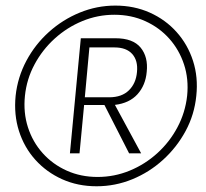

<svg xmlns="http://www.w3.org/2000/svg" viewBox="-20 -644 720 670"><path d="M317 6Q251.5 6 197 -18.5Q142.5 -43 103.5 -86.2Q64.5 -129.5 46.2 -186.8Q28 -244 34.5 -309.5Q41.5 -374.5 72 -431.8Q102.5 -489 150.5 -532.2Q198.5 -575.5 258.2 -600Q318 -624.5 382.5 -624.5Q448 -624.5 502.8 -600Q557.5 -575.5 596.2 -532.2Q635 -489 653.5 -431.8Q672 -374.5 665 -309.5Q658.5 -244 627.8 -187Q597 -130 549.2 -86.5Q501.5 -43 441.8 -18.5Q382 6 317 6ZM320.5 -26.5Q379 -26.5 432.5 -48.5Q486 -70.5 529 -109.5Q572 -148.5 599.2 -199.8Q626.5 -251 633 -309.5Q639 -368 622.2 -419Q605.5 -470 570.8 -509Q536 -548 487 -570.2Q438 -592.5 379 -592.5Q321 -592.5 267.5 -570.5Q214 -548.5 171 -509.5Q128 -470.5 100.5 -419.2Q73 -368 67 -309.5Q61 -251 77.5 -199.8Q94 -148.5 129 -109.5Q164 -70.5 213 -48.5Q262 -26.5 320.5 -26.5ZM224 -109 262 -510.5H383Q444 -510.5 470.8 -477.8Q497.5 -445 492 -393.5Q488 -346.5 459.8 -315.2Q431.5 -284 381 -278L472.5 -109H430.5L344.5 -277.5H273.5L257.5 -109ZM276 -304.5H361Q405 -304.5 429.8 -328.8Q454.5 -353 458 -392.5Q462 -432.5 441.5 -455.5Q421 -478.5 379.5 -478.5H292Z"/></svg>

Font: Karla Light
Style: Italic
Weight: 300
Italic angle: -8°
Designer: Jonathan Pinhorn
Version: Version 2.004;gftools[0.9.33]